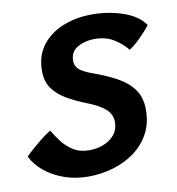

<svg xmlns="http://www.w3.org/2000/svg" viewBox="-84 -744 760 823"><g transform="rotate(-10 296.0 -333.0)"><path d="M234.5 7.5Q180.5 7.5 132.5 -9.2Q84.5 -26 48.2 -55.2Q12 -84.5 -6.5 -122Q-2.5 -127 11.8 -139.8Q26 -152.5 44.2 -168Q62.5 -183.5 79.8 -196.5Q97 -209.5 108 -214.5Q121.5 -191.5 141 -165.5Q160.5 -139.5 189.5 -121.2Q218.5 -103 259.5 -103Q293 -103 322.2 -114.8Q351.5 -126.5 369.5 -148.8Q387.5 -171 387.5 -203Q387.5 -237 361.5 -260.2Q335.5 -283.5 280.5 -304.5Q233.5 -323 196.8 -344.8Q160 -366.5 138.8 -397Q117.5 -427.5 117.5 -472Q117.5 -539 152.2 -584Q187 -629 244.5 -651.8Q302 -674.5 369.5 -674.5Q442 -674.5 505.5 -652.5Q569 -630.5 598 -588.5Q579 -563.5 551.5 -536.5Q524 -509.5 503.5 -497Q483.5 -523.5 448 -546.2Q412.5 -569 362.5 -569Q321.5 -569 289 -550.5Q256.5 -532 256.5 -493Q256.5 -466 277.2 -451.2Q298 -436.5 328.5 -426Q384.5 -406 429.5 -382Q474.5 -358 501 -322.5Q527.5 -287 527.5 -232Q527.5 -173.5 503.5 -129Q479.5 -84.5 438 -54Q396.5 -23.5 344 -8Q291.5 7.5 234.5 7.5Z"/></g></svg>

Font: Grandstander SemiBold
Style: Italic
Weight: 600
Italic angle: -15°
Designer: Tyler Finck
Foundry: Etcetera Type Co
Version: Version 1.200; ttfautohint (v1.8.3)